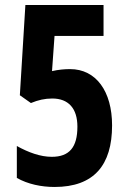

<svg xmlns="http://www.w3.org/2000/svg" viewBox="-20 -734 510 764"><path d="M197 10C354 10 426 -77 426 -235C426 -371 362 -459 259 -459C237 -459 213 -457 187 -451L197 -591H392V-714H81L59 -355L103 -324C132 -336 158 -342 188 -342C252 -342 288 -303 288 -230C288 -148 256 -110 186 -110C141 -110 94 -127 47 -153V-26C91 -1 145 10 197 10Z"/></svg>

Font: Noto Sans Oriya ExtCond Bold
Style: Bold
Weight: 700
Width: 2
Designer: Amélie Bonet and Sol Matas
Foundry: Google LLC
Version: Version 2.006